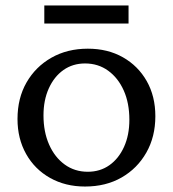

<svg xmlns="http://www.w3.org/2000/svg" viewBox="-20 -670 632 702"><path d="M291 12Q219 12 163 -19.5Q107 -51 75.5 -107Q44 -163 44 -235Q44 -311 77 -368.5Q110 -426 168 -459Q226 -492 301 -492Q374 -492 429.5 -460.5Q485 -429 516.5 -373.5Q548 -318 548 -245Q548 -170 515 -112Q482 -54 424.5 -21Q367 12 291 12ZM301 -42Q346 -42 380 -66Q414 -90 433.5 -133Q453 -176 453 -232Q453 -293 432.5 -339Q412 -385 375.5 -411.5Q339 -438 291 -438Q246 -438 212 -414Q178 -390 158.5 -347Q139 -304 139 -248Q139 -188 159.5 -141.5Q180 -95 216.5 -68.5Q253 -42 301 -42ZM142 -584V-650H450V-584Z"/></svg>

Font: Platypi Light
Style: Regular
Weight: 300
Designer: David Sargent
Foundry: Bolt Cutter Type
Version: Version 1.200